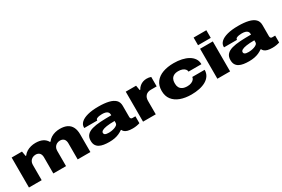

<svg xmlns="http://www.w3.org/2000/svg" viewBox="88 -1820 4294 2928"><g transform="rotate(-30 2235.0 -356.5)"><path d="M60 0V-528H242L257 -442H266Q292 -477 327 -498.5Q362 -520 402.5 -530Q443 -540 484 -540Q559 -540 609 -515Q659 -490 685 -442H695Q721 -477 756 -498.5Q791 -520 831.5 -530Q872 -540 913 -540Q990 -540 1040.5 -514.5Q1091 -489 1116.5 -438Q1142 -387 1142 -312V0H918V-285Q918 -306 912.5 -324.5Q907 -343 896 -356Q885 -369 867.5 -376.5Q850 -384 827 -384Q794 -384 768 -369.5Q742 -355 727.5 -329.5Q713 -304 713 -271V0H489V-285Q489 -306 483.5 -324.5Q478 -343 467 -356Q456 -369 438.5 -376.5Q421 -384 398 -384Q365 -384 339 -369.5Q313 -355 298.5 -329.5Q284 -304 284 -271V0Z M1471 12Q1420 12 1376 5Q1332 -2 1299.5 -19.5Q1267 -37 1249 -67.5Q1231 -98 1231 -146Q1231 -209 1264.5 -245.5Q1298 -282 1360 -299.5Q1422 -317 1507.5 -322Q1593 -327 1698 -327V-338Q1698 -365 1684 -381.5Q1670 -398 1644.5 -405.5Q1619 -413 1584 -413Q1563 -413 1537 -409.5Q1511 -406 1492 -396.5Q1473 -387 1473 -368V-364H1245Q1244 -368 1244 -370.5Q1244 -373 1244 -377Q1244 -424 1283.5 -461Q1323 -498 1401 -519Q1479 -540 1593 -540Q1698 -540 1771.5 -522.5Q1845 -505 1883.5 -467Q1922 -429 1922 -365V-168Q1922 -152 1930 -140.5Q1938 -129 1954 -129H2009V-8Q1991 -1 1956.5 5.5Q1922 12 1884 12Q1830 12 1796 2.5Q1762 -7 1744 -23Q1726 -39 1718 -58H1710Q1681 -37 1645.5 -21Q1610 -5 1567 3.5Q1524 12 1471 12ZM1538 -114Q1553 -114 1579 -117.5Q1605 -121 1632.5 -130Q1660 -139 1679 -154Q1698 -169 1698 -193V-226Q1611 -226 1556.5 -217.5Q1502 -209 1477 -194Q1452 -179 1452 -158Q1452 -139 1464.5 -129.5Q1477 -120 1497 -117Q1517 -114 1538 -114Z M2069 0V-528H2251L2266 -442H2275Q2294 -477 2321 -499Q2348 -521 2379 -531Q2410 -541 2441 -541Q2463 -541 2481.5 -538Q2500 -535 2518 -528V-362H2415Q2384 -362 2361 -352.5Q2338 -343 2323 -326.5Q2308 -310 2300.5 -287.5Q2293 -265 2293 -238V0Z M2918 12Q2809 12 2726 -18.5Q2643 -49 2596 -110Q2549 -171 2549 -264Q2549 -357 2596 -418.5Q2643 -480 2726 -510Q2809 -540 2918 -540Q2992 -540 3057 -526Q3122 -512 3172 -483.5Q3222 -455 3250 -412.5Q3278 -370 3278 -314H3051Q3051 -338 3034 -357.5Q3017 -377 2987.5 -388Q2958 -399 2918 -399Q2869 -399 2838.5 -382Q2808 -365 2794 -336.5Q2780 -308 2780 -274V-254Q2780 -220 2794.5 -191.5Q2809 -163 2841.5 -146Q2874 -129 2927 -129Q2967 -129 2997 -141.5Q3027 -154 3043.5 -174Q3060 -194 3060 -215H3278Q3278 -157 3250 -114Q3222 -71 3172.5 -43Q3123 -15 3057.5 -1.5Q2992 12 2918 12Z M3378 -590V-725H3602V-590ZM3378 0V-528H3602V0Z M3932 12Q3881 12 3837 5Q3793 -2 3760.5 -19.5Q3728 -37 3710 -67.5Q3692 -98 3692 -146Q3692 -209 3725.5 -245.5Q3759 -282 3821 -299.5Q3883 -317 3968.5 -322Q4054 -327 4159 -327V-338Q4159 -365 4145 -381.5Q4131 -398 4105.5 -405.5Q4080 -413 4045 -413Q4024 -413 3998 -409.5Q3972 -406 3953 -396.5Q3934 -387 3934 -368V-364H3706Q3705 -368 3705 -370.5Q3705 -373 3705 -377Q3705 -424 3744.5 -461Q3784 -498 3862 -519Q3940 -540 4054 -540Q4159 -540 4232.5 -522.5Q4306 -505 4344.5 -467Q4383 -429 4383 -365V-168Q4383 -152 4391 -140.5Q4399 -129 4415 -129H4470V-8Q4452 -1 4417.5 5.5Q4383 12 4345 12Q4291 12 4257 2.5Q4223 -7 4205 -23Q4187 -39 4179 -58H4171Q4142 -37 4106.5 -21Q4071 -5 4028 3.5Q3985 12 3932 12ZM3999 -114Q4014 -114 4040 -117.5Q4066 -121 4093.5 -130Q4121 -139 4140 -154Q4159 -169 4159 -193V-226Q4072 -226 4017.5 -217.5Q3963 -209 3938 -194Q3913 -179 3913 -158Q3913 -139 3925.5 -129.5Q3938 -120 3958 -117Q3978 -114 3999 -114Z"/></g></svg>

Font: Archivo Expanded Black
Style: Regular
Weight: 900
Width: 7
Designer: Hector Gatti
Foundry: Omnibus-Type
Version: Version 2.001